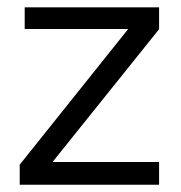

<svg xmlns="http://www.w3.org/2000/svg" viewBox="-20 -508 497 528"><path d="M417.5 -487.8H47.9V-428.2H332.5L34.2 -55.2V0H417.5V-62.5H124.5L417.5 -427.7Z"/></svg>

Font: HK Grotesk
Style: Regular
Weight: 400
Designer: Alfredo Marco Pradil and Stefan Peev
Foundry: Hanken Design Co.
Version: Version 1.045;PS 001.045;hotconv 1.0.88;makeotf.lib2.5.64775